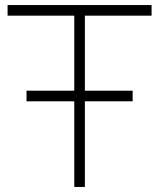

<svg xmlns="http://www.w3.org/2000/svg" viewBox="-20 -740 630 760"><path d="M85 -339V-381H505V-339ZM274 0V-678H10V-720H580V-678H316V0Z"/></svg>

Font: Vela Sans GX ExtLt
Style: Regular
Weight: 200
Designer: Principal design: Mikhail Sharanda - project Manrope.
Design modification: Ravid Balaliev
Foundry: Mikhail Sharanda
Version: Version 1.001